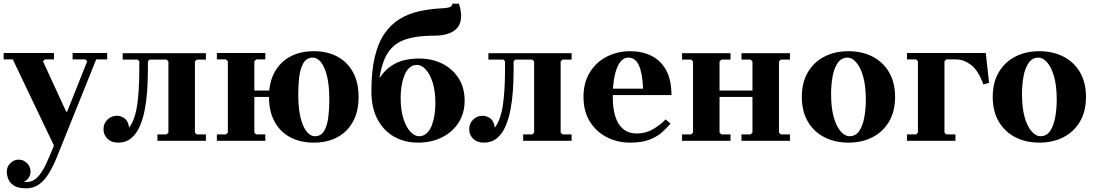

<svg xmlns="http://www.w3.org/2000/svg" viewBox="-38 -770 5994 1050"><path d="M257 26 32 -445H-18V-480H257V-445H207L197 -435L324 -159H329L439 -435L429 -445H359V-480H548V-445H488L309 0ZM105 260Q63 260 40 246Q17 232 8 210.5Q-1 189 -1 168Q-1 142 18.5 122.5Q38 103 64 103Q91 103 110 122.5Q129 142 129 168Q129 194 111 211.5Q93 229 64 229Q45 229 36 218.5Q27 208 24 194Q21 180 21 168H51Q51 183 57.5 196Q64 209 77 217Q90 225 108 225Q142 225 167 199Q192 173 213.5 127.5Q235 82 257 26L309 0Q290 49 270.5 95.5Q251 142 228.5 179Q206 216 176 238Q146 260 105 260Z M1038 -444 1028 -434V-45L1038 -35H1088V0H823V-35H873L883 -45V-434L873 -444H780L771 -435Q771 -407 770.5 -363Q770 -319 766.5 -269Q763 -219 753.5 -169.5Q744 -120 726.5 -79.5Q709 -39 680 -14.5Q651 10 607 10Q572 10 550 -11Q528 -32 528 -63Q528 -95 549.5 -116Q571 -137 602 -137Q622 -137 642.5 -123Q663 -109 668 -72Q685 -94 696 -126.5Q707 -159 712.5 -198Q718 -237 720.5 -278Q723 -319 723.5 -359.5Q724 -400 724 -435L715 -444H633V-479H1088V-444Z M1353 -45 1363 -35H1413V0H1148V-35H1198L1208 -45V-435L1198 -445H1148V-480H1413V-445H1363L1353 -435ZM1499 -240H1273V-275H1499ZM1678 -490Q1752 -490 1807 -460.5Q1862 -431 1892.5 -375Q1923 -319 1923 -240Q1923 -161 1892.5 -105Q1862 -49 1807 -19.5Q1752 10 1678 10Q1604 10 1549 -19.5Q1494 -49 1463.5 -105Q1433 -161 1433 -240Q1433 -319 1463.5 -375Q1494 -431 1549 -460.5Q1604 -490 1678 -490ZM1683 -25Q1718 -25 1735 -54.5Q1752 -84 1757.5 -130Q1763 -176 1763 -224Q1763 -302 1750.5 -353Q1738 -404 1717.5 -429.5Q1697 -455 1673 -455Q1639 -455 1621.5 -425.5Q1604 -396 1598.5 -350.5Q1593 -305 1593 -256Q1593 -179 1605.5 -127.5Q1618 -76 1639 -50.5Q1660 -25 1683 -25Z M2248 10Q2174 10 2116.5 -23Q2059 -56 2026 -118.5Q1993 -181 1993 -270Q1993 -380 2011.5 -458Q2030 -536 2065 -586.5Q2100 -637 2148.5 -666.5Q2197 -696 2257 -709Q2317 -722 2386 -725Q2415 -727 2425 -732.5Q2435 -738 2436 -750H2472Q2488 -698 2482.5 -663.5Q2477 -629 2455.5 -610Q2434 -591 2403.5 -583Q2373 -575 2340 -575Q2262 -575 2208 -562.5Q2154 -550 2120 -522.5Q2086 -495 2066.5 -450.5Q2047 -406 2037 -343Q2067 -387 2102 -410Q2137 -433 2175 -441.5Q2213 -450 2252 -450Q2326 -450 2382.5 -421Q2439 -392 2471 -340.5Q2503 -289 2503 -220Q2503 -151 2470 -99.5Q2437 -48 2379.5 -19Q2322 10 2248 10ZM2253 -25Q2279 -25 2296.5 -42Q2314 -59 2324 -86Q2334 -113 2338.5 -144Q2343 -175 2343 -204Q2343 -272 2328 -319Q2313 -366 2290 -390.5Q2267 -415 2243 -415Q2217 -415 2199.5 -398Q2182 -381 2172 -354Q2162 -327 2157.5 -296Q2153 -265 2153 -236Q2153 -169 2168 -121.5Q2183 -74 2206.5 -49.5Q2230 -25 2253 -25Z M3038 -444 3028 -434V-45L3038 -35H3088V0H2823V-35H2873L2883 -45V-434L2873 -444H2780L2771 -435Q2771 -407 2770.5 -363Q2770 -319 2766.5 -269Q2763 -219 2753.5 -169.5Q2744 -120 2726.5 -79.5Q2709 -39 2680 -14.5Q2651 10 2607 10Q2572 10 2550 -11Q2528 -32 2528 -63Q2528 -95 2549.5 -116Q2571 -137 2602 -137Q2622 -137 2642.5 -123Q2663 -109 2668 -72Q2685 -94 2696 -126.5Q2707 -159 2712.5 -198Q2718 -237 2720.5 -278Q2723 -319 2723.5 -359.5Q2724 -400 2724 -435L2715 -444H2633V-479H3088V-444Z M3408 10Q3339 10 3281 -19.5Q3223 -49 3188 -105Q3153 -161 3153 -240Q3153 -319 3188 -375Q3223 -431 3281 -460.5Q3339 -490 3408 -490Q3473 -490 3524 -465Q3575 -440 3604.5 -387Q3634 -334 3634 -250H3278V-285H3479Q3475 -372 3455.5 -413.5Q3436 -455 3398 -455Q3371 -455 3352 -428.5Q3333 -402 3323 -353.5Q3313 -305 3313 -240Q3313 -176 3327.5 -131.5Q3342 -87 3371 -63.5Q3400 -40 3444 -40Q3494 -40 3534.5 -64Q3575 -88 3602 -117L3629 -94Q3608 -69 3580.5 -45Q3553 -21 3512 -5.5Q3471 10 3408 10Z M4017 0V-35H4067L4077 -45V-434L4067 -444H4017V-479H4282V-444H4232L4222 -434V-45L4232 -35H4282V0ZM3692 0V-35H3742L3752 -45V-434L3742 -444H3692V-479H3957V-444H3907L3897 -434V-45L3907 -35H3957V0ZM3817 -240V-275H4143V-240Z M4602 -490Q4676 -490 4733.5 -460.5Q4791 -431 4824 -375Q4857 -319 4857 -240Q4857 -161 4824 -105Q4791 -49 4733.5 -19.5Q4676 10 4602 10Q4528 10 4470.5 -19.5Q4413 -49 4380 -105Q4347 -161 4347 -240Q4347 -319 4380 -375Q4413 -431 4470.5 -460.5Q4528 -490 4602 -490ZM4607 -25Q4642 -25 4661.5 -54.5Q4681 -84 4689 -130Q4697 -176 4697 -224Q4697 -302 4682 -353Q4667 -404 4644 -429.5Q4621 -455 4597 -455Q4563 -455 4543 -425.5Q4523 -396 4515 -350.5Q4507 -305 4507 -256Q4507 -179 4522 -127.5Q4537 -76 4560.5 -50.5Q4584 -25 4607 -25Z M5353 -480 5371 -317 5340 -308Q5312 -385 5272.5 -415Q5233 -445 5191 -445H5137L5127 -435V-45L5137 -35H5187V0H4922V-35H4972L4982 -45V-435L4972 -445H4922V-480Z M5646 -490Q5720 -490 5777.5 -460.5Q5835 -431 5868 -375Q5901 -319 5901 -240Q5901 -161 5868 -105Q5835 -49 5777.5 -19.5Q5720 10 5646 10Q5572 10 5514.5 -19.5Q5457 -49 5424 -105Q5391 -161 5391 -240Q5391 -319 5424 -375Q5457 -431 5514.5 -460.5Q5572 -490 5646 -490ZM5651 -25Q5686 -25 5705.5 -54.5Q5725 -84 5733 -130Q5741 -176 5741 -224Q5741 -302 5726 -353Q5711 -404 5688 -429.5Q5665 -455 5641 -455Q5607 -455 5587 -425.5Q5567 -396 5559 -350.5Q5551 -305 5551 -256Q5551 -179 5566 -127.5Q5581 -76 5604.5 -50.5Q5628 -25 5651 -25Z"/></svg>

Font: Brygada 1918
Style: Bold
Weight: 700
Designer: Mateusz Machalski | Borys Kosmynka | Przemek Hoffer
Foundry: NIEPODLEGLA 2018
Version: Version 3.006